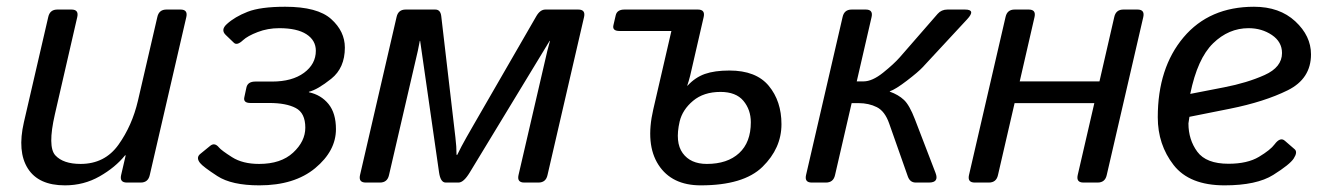

<svg xmlns="http://www.w3.org/2000/svg" viewBox="-20 -541 3944 569"><path d="M50.8 -178.7 123 -490.7Q127.9 -512.7 149.9 -512.7H191.9Q213.9 -512.7 209 -490.7L142.6 -202.1Q120.6 -106 144 -80.6Q167.5 -55.2 218.8 -55.2Q290.5 -55.2 331.1 -112.1Q371.6 -168.9 388.7 -242.2L446.3 -490.7Q451.2 -512.7 473.1 -512.7H515.1Q537.1 -512.7 532.2 -490.7L423.8 -22Q418.9 0 397 0H356Q334 0 338.9 -22L352.5 -80.6H350.6Q321.8 -44.9 275.1 -18.3Q228.5 8.3 172.4 8.3Q94.2 8.3 62.5 -41.7Q30.8 -91.8 50.8 -178.7Z M572.8 -58.1Q560.1 -74.2 573.7 -85L603 -108.9Q616.2 -119.6 628.9 -104Q636.2 -95.2 667.7 -75.2Q699.2 -55.2 748 -55.2Q812.5 -55.2 848.6 -88.6Q884.8 -122.1 884.8 -162.6Q884.8 -206.1 856.4 -220.9Q828.1 -235.8 777.8 -235.8H722.2Q700.2 -235.8 704.1 -252.9L710.4 -282.2Q714.4 -299.3 736.8 -299.3H786.1Q845.7 -299.3 880.9 -325.2Q916 -351.1 916 -390.6Q916 -421.4 888.2 -439.5Q860.4 -457.5 807.6 -457.5Q773.4 -457.5 743.7 -446Q713.9 -434.6 700.2 -421.9Q682.6 -405.3 673.3 -414.1L648.9 -437.5Q633.3 -452.6 652.3 -469.7Q675.8 -491.2 713.9 -506.1Q752 -521 825.2 -521Q920.9 -521 961.4 -484.6Q1002 -448.2 1002 -399.9Q1002 -339.8 961.7 -307.6Q921.4 -275.4 895.5 -269V-267.6Q931.6 -259.8 953.6 -232.7Q975.6 -205.6 975.6 -158.2Q975.6 -93.8 914.1 -42.7Q852.5 8.3 748.5 8.3Q666.5 8.3 624 -19.3Q581.5 -46.9 572.8 -58.1Z M1064 0Q1042 0 1046.9 -22L1155.3 -490.7Q1160.2 -512.7 1182.1 -512.7H1270Q1285.2 -512.7 1287.6 -493.7L1325.2 -171.4Q1326.2 -161.1 1329.6 -133.8Q1333 -106.4 1333 -82H1335Q1346.7 -106.4 1362.3 -133.8Q1377.9 -161.1 1383.8 -171.4L1569.8 -493.7Q1581.1 -512.7 1596.2 -512.7H1693.8Q1715.8 -512.7 1710.9 -490.7L1602.5 -22Q1597.7 0 1575.7 0H1533.7Q1511.7 0 1516.6 -22L1602.1 -390.6Q1605.5 -404.8 1609.9 -419.9H1608.9L1372.1 -29.8Q1354 0 1338.9 0H1300.8Q1285.6 0 1281.2 -29.8L1225.1 -419.9H1224.1Q1221.7 -405.8 1218.3 -390.6L1132.8 -22Q1127.9 0 1106 0Z M1815.9 -449.2Q1793.9 -449.2 1797.9 -466.3L1804.7 -495.6Q1808.6 -512.7 1830.6 -512.7H2048.3Q2070.3 -512.7 2065.4 -490.7L2025.4 -316.9Q2020.5 -297.9 2016.6 -287.1H2017.6Q2040 -311.5 2068.8 -321.8Q2097.7 -332 2141.6 -332Q2220.7 -332 2258.3 -286.6Q2295.9 -241.2 2295.9 -172.9Q2295.9 -101.6 2239.7 -46.6Q2183.6 8.3 2056.6 8.3Q1970.7 8.3 1931.4 -52.5Q1892.1 -113.3 1916 -216.8L1969.7 -449.2ZM1994.1 -180.7Q1980 -119.1 2003.2 -87.2Q2026.4 -55.2 2074.7 -55.2Q2135.7 -55.2 2170.4 -87.2Q2205.1 -119.1 2205.1 -178.7Q2205.1 -215.8 2183.1 -242.2Q2161.1 -268.6 2115.2 -268.6Q2065.4 -268.6 2033.9 -242.2Q2002.4 -215.8 1994.1 -180.7Z M2385.7 0Q2363.8 0 2368.7 -22L2477.1 -490.7Q2481.9 -512.7 2503.9 -512.7H2545.9Q2567.9 -512.7 2563 -490.7L2519 -299.8H2539.1Q2564.9 -299.8 2597.2 -325.7Q2629.4 -351.6 2646.5 -371.1L2758.8 -500Q2770 -512.7 2787.6 -512.7H2839.8Q2873 -512.7 2846.2 -483.9L2714.4 -341.8Q2701.2 -327.6 2667.7 -302Q2634.3 -276.4 2617.2 -270.5L2616.7 -269.5Q2642.6 -260.3 2658.9 -244.9Q2675.3 -229.5 2691.4 -187.5L2752.4 -28.8Q2763.7 0 2732.9 0H2693.8Q2676.8 0 2670.4 -18.1L2615.2 -174.8Q2602.5 -211.4 2578.6 -223.4Q2554.7 -235.4 2524.4 -235.4H2503.9L2454.6 -22Q2449.7 0 2427.7 0Z M2868.7 0Q2846.7 0 2851.6 -22L2960 -490.7Q2964.8 -512.7 2986.8 -512.7H3028.8Q3050.8 -512.7 3045.9 -490.7L3002 -299.8H3238.3L3282.2 -490.7Q3287.1 -512.7 3309.1 -512.7H3351.1Q3373 -512.7 3368.2 -490.7L3259.8 -22Q3254.9 0 3232.9 0H3190.9Q3168.9 0 3173.8 -22L3223.1 -235.4H2986.8L2937.5 -22Q2932.6 0 2910.6 0Z M3411.1 -193.4Q3411.1 -339.8 3487.5 -430.4Q3564 -521 3696.3 -521Q3772 -521 3818.6 -477.8Q3865.2 -434.6 3865.2 -379.9Q3865.2 -307.6 3796.1 -273.4Q3727.1 -239.3 3625 -218.8L3504.9 -194.8Q3502 -176.3 3502 -175.3Q3502 -127 3528.3 -91.3Q3554.7 -55.7 3620.6 -55.7Q3676.8 -55.7 3710.9 -76.2Q3745.1 -96.7 3757.3 -113.3Q3774.4 -136.2 3788.1 -123.5L3816.9 -98.6Q3826.2 -90.3 3814 -71.3Q3802.7 -53.7 3753.4 -22.7Q3704.1 8.3 3608.9 8.3Q3504.9 8.3 3458 -52Q3411.1 -112.3 3411.1 -193.4ZM3507.3 -262.7 3607.4 -282.2Q3675.8 -295.4 3727.5 -318.6Q3779.3 -341.8 3779.3 -383.8Q3779.3 -417 3749.3 -437.3Q3719.2 -457.5 3680.2 -457.5Q3621.1 -457.5 3575 -412.6Q3528.8 -367.7 3507.3 -262.7Z"/></svg>

Font: Istok Web
Style: BoldItalic
Weight: 700
Italic angle: -13°
Designer: Andrey V. Panov
Foundry: Andrey V. Panov
Version: Version 1.0.2g